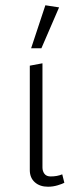

<svg xmlns="http://www.w3.org/2000/svg" viewBox="-20 -699 304 728"><path d="M162 9Q131 9 112 -8Q93 -25 93 -54V-450L141 -459V-64Q141 -50 148.5 -40Q156 -30 172 -30Q197 -30 216 -38L224 -6Q217 -2 199 3.5Q181 9 162 9ZM98 -516 152 -679 204 -671 137 -516Z"/></svg>

Font: Ancizar Sans Thin
Style: Regular
Weight: 100
Designer: Cesar Puertas, Viviana Monsalve, Julian Moncada, Julian Prieto, Jose Castro, Mariel Hernandez, Felipe Aragon, Sara Alarc
Version: Version 8.100